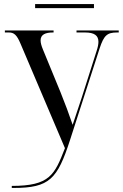

<svg xmlns="http://www.w3.org/2000/svg" viewBox="-20 -686 605 946"><path d="M153 -646H443V-666H153ZM38 230V240H47C224 240 263 196 325 4L471 -448C492 -512 508 -526 557 -526H565V-536H357V-526H399C445 -526 465 -511 465 -480C465 -468 462 -453 456 -435L383 -206C372 -172 355 -123 338 -71C323 -116 298 -183 278 -232L192 -441C184 -460 180 -475 180 -487C180 -516 204 -526 241 -526H244V-536H4V-526H24C49 -526 63 -514 81 -471L300 44C249 175 226 230 38 230Z"/></svg>

Font: Noto Serif Display
Style: Regular
Weight: 400
Designer: Monotype Design Team
Foundry: Monotype Imaging Inc.
Version: Version 2.009